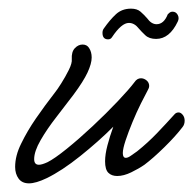

<svg xmlns="http://www.w3.org/2000/svg" viewBox="-20 -422 447 444"><path d="M47 2Q31 2 23 -9Q15 -20 15 -36Q15 -62 29 -90Q43 -119 63 -148Q83 -177 107 -208Q112 -214 121.5 -229Q131 -244 139 -260Q147 -276 146 -285Q145 -302 153 -310.5Q161 -319 171 -319Q181 -319 186 -311Q192 -302 192 -289Q192 -275 182.5 -254.5Q173 -234 150 -203Q132 -179 110.5 -151.5Q89 -124 74 -98Q59 -72 59 -54Q59 -41 70 -41Q77 -41 90 -47Q106 -55 134.5 -78Q163 -101 194.5 -130.5Q226 -160 252.5 -188Q279 -216 291 -232Q297 -241 306 -241Q313 -241 319 -236Q325 -231 325 -223Q325 -219 322 -214Q316 -203 306 -183Q296 -163 286.5 -140Q277 -117 270.5 -97.5Q264 -78 264 -68Q264 -57 271 -57Q276 -57 283.5 -62.5Q291 -68 297 -72Q322 -92 343.5 -114.5Q365 -137 383 -157Q387 -162 393 -162Q398 -162 402.5 -156.5Q407 -151 407 -143Q407 -134 402 -128Q386 -107 360 -81.5Q334 -56 314 -41Q301 -32 283.5 -23.5Q266 -15 251 -15Q238 -15 230.5 -22.5Q223 -30 223 -49Q223 -65 228.5 -86Q234 -107 242 -129Q208 -95 165.5 -61Q123 -27 88 -10Q63 2 47 2ZM230 -331Q217 -331 217 -346Q217 -352 220 -356Q234 -376 248 -389Q262 -402 283 -402Q297 -402 305 -395Q313 -388 320 -380Q330 -366 342 -366Q359 -366 368 -389Q370 -391 372.5 -393Q375 -395 379 -395Q387 -395 391 -387.5Q395 -380 391 -372Q372 -332 341 -332Q325 -332 316 -340.5Q307 -349 301 -356Q291 -369 278 -369Q261 -369 239 -336Q236 -331 230 -331Z"/></svg>

Font: Meow Script
Style: Regular
Weight: 400
Designer: Robert E. Leuschke
Foundry: Robert E. Leuschke
Version: Version 1.010; ttfautohint (v1.8.3)